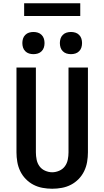

<svg xmlns="http://www.w3.org/2000/svg" viewBox="-20 -1149 640 1177"><path d="M300 8Q270 8 240.5 2.5Q211 -3 185 -16.5Q159 -30 138 -51.5Q117 -73 104 -100Q91 -127 86 -156.5Q81 -186 81 -215V-735H200V-215Q200 -193 204.5 -170.5Q209 -148 222 -130Q235 -112 256.5 -102.5Q278 -93 300 -93Q322 -93 343.5 -102.5Q365 -112 378 -130Q391 -148 395.5 -170.5Q400 -193 400 -215V-735H519V-215Q519 -186 514 -156.5Q509 -127 496 -100Q483 -73 462 -51.5Q441 -30 415 -16.5Q389 -3 359.5 2.5Q330 8 300 8ZM415 -817Q401 -817 388 -821Q375 -825 365 -835Q355 -845 351 -858Q347 -871 347 -885Q347 -899 351 -912Q355 -925 365 -935Q375 -945 388 -949Q401 -953 415 -953Q429 -953 442 -949Q455 -945 465 -935Q475 -925 479 -912Q483 -899 483 -885Q483 -871 479 -858Q475 -845 465 -835Q455 -825 442 -821Q429 -817 415 -817ZM185 -817Q171 -817 158 -821Q145 -825 135 -835Q125 -845 121 -858Q117 -871 117 -885Q117 -899 121 -912Q125 -925 135 -935Q145 -945 158 -949Q171 -953 185 -953Q199 -953 212 -949Q225 -945 235 -935Q245 -925 249 -912Q253 -899 253 -885Q253 -871 249 -858Q245 -845 235 -835Q225 -825 212 -821Q199 -817 185 -817ZM128 -1051V-1129H472V-1051Z"/></svg>

Font: Iosevka Fixed Extended
Style: Bold
Weight: 700
Width: 7
Monospace: yes
Designer: Belleve Invis
Foundry: Belleve Invis
Version: Version 24.1.1; ttfautohint (v1.8.4)